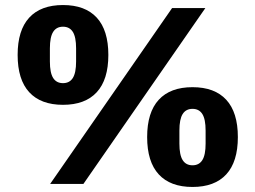

<svg xmlns="http://www.w3.org/2000/svg" viewBox="-20 -730 1014 762"><path d="M179 0 663 -698H795L311 0ZM230 -314Q142 -314 96 -364Q50 -414 50 -512Q50 -610 96 -660Q142 -710 230 -710Q318 -710 364 -660Q410 -610 410 -512Q410 -414 364 -364Q318 -314 230 -314ZM230 -400Q256 -400 269 -420.5Q282 -441 282 -486V-538Q282 -583 269 -603.5Q256 -624 230 -624Q204 -624 191 -603.5Q178 -583 178 -538V-486Q178 -441 191 -420.5Q204 -400 230 -400ZM744 12Q656 12 610 -38Q564 -88 564 -186Q564 -284 610 -334Q656 -384 744 -384Q832 -384 878 -334Q924 -284 924 -186Q924 -88 878 -38Q832 12 744 12ZM744 -74Q770 -74 783 -94.5Q796 -115 796 -160V-212Q796 -257 783 -277.5Q770 -298 744 -298Q718 -298 705 -277.5Q692 -257 692 -212V-160Q692 -115 705 -94.5Q718 -74 744 -74Z"/></svg>

Font: IBM Plex Arabic
Style: Bold
Weight: 700
Designer: Mike Abbink, Paul van der Laan, Pieter van Rosmalen, Wael Morcos, Khajak Apelian
Foundry: Bold Monday
Version: Version 1.0